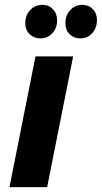

<svg xmlns="http://www.w3.org/2000/svg" viewBox="-20 -770 419 790"><path d="M126 -538H281L174 0H19ZM84 -674Q84 -707 104 -728.5Q124 -750 155 -750Q181 -750 198 -732Q215 -714 215 -686Q215 -654 195 -633Q175 -612 146 -612Q120 -612 102 -629.5Q84 -647 84 -674ZM249 -674Q249 -707 269 -728.5Q289 -750 319 -750Q345 -750 362 -732.5Q379 -715 379 -688Q379 -655 359.5 -633.5Q340 -612 310 -612Q284 -612 266.5 -629.5Q249 -647 249 -674Z"/></svg>

Font: Idrija
Style: Bold Italic
Weight: 700
Italic angle: -11.3°
Designer: Julieta Ulanovsky
Foundry: Julieta Ulanovsky
Version: Version 7.200